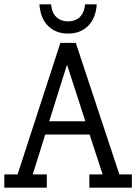

<svg xmlns="http://www.w3.org/2000/svg" viewBox="-20 -872 633 892"><path d="M197.5 -61.7V0H0V-61.7H61.7L260.5 -672.8H332.1L534.6 -61.7H592.6V0H395.1V-61.7H456.8L396.3 -246.9H190.1L132.1 -61.7ZM290.1 -567.9 208.6 -308.6H376.5L292.6 -567.9ZM296.3 -772.8Q329.6 -772.8 350.6 -792.6Q371.6 -812.3 375.3 -851.9H429.6Q424.7 -786.4 388.9 -751.2Q353.1 -716 296.3 -716Q239.5 -716 203.7 -751.2Q167.9 -786.4 163 -851.9H217.3Q221 -812.3 242 -792.6Q263 -772.8 296.3 -772.8Z"/></svg>

Font: Slabo 27px
Style: Regular
Weight: 400
Version: Version 1.02 Build 003a